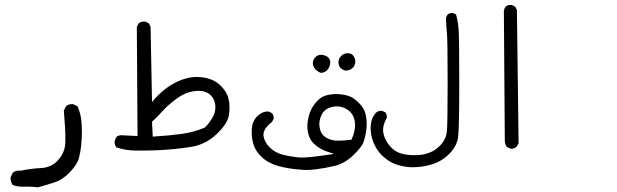

<svg xmlns="http://www.w3.org/2000/svg" viewBox="-20 -447 2540 790"><path d="M71.3 321.3 91.8 320.8Q111.8 320.8 136.2 323.7Q166 315.9 202.1 304.2Q237.8 293 268.3 260.7Q298.8 228.5 305.2 201.7Q316.9 156.2 316.9 95.2Q316.9 80.1 315.9 63.5Q314 24.4 299.3 -9.3L282.2 -18.1Q279.8 -18.6 277.3 -18.6Q261.7 -18.6 251.5 -9.8L242.7 7.8Q249 82.5 249 122.1Q249 142.1 247.8 151.1Q246.6 160.2 244.6 166.7Q242.7 173.3 240 179.7Q237.3 186 233.9 191.9Q226.1 205.1 213.9 217.3Q201.7 229.5 184.6 236.6Q167.5 243.7 147 244.6Q106.9 246.6 64.9 255.4Q61 254.9 58.6 254.9Q43 254.9 32.7 263.7L23.9 281.2Q23.4 283.7 23.4 286.1Q23.4 301.8 32.2 314Q51.3 321.3 71.3 321.3Z M538.6 172.4Q621.1 173.8 699.7 166Q729.5 163.1 761.2 158.2Q824.7 149.4 871.6 104.5Q918 60.5 922.4 23.9Q924.3 9.3 924.3 -7.6Q924.3 -24.4 919.9 -42Q913.6 -69.8 885.7 -96.7Q857.9 -123.5 808.6 -129.4Q799.3 -130.4 790 -130.4Q749.5 -130.4 707 -109.9Q654.8 -84.5 613.3 -36.1L605.5 -27.3L599.6 -335.9L592.8 -351.1L577.6 -357.9Q575.2 -358.4 572.8 -358.4Q560.1 -358.4 550.8 -351.6L543 -335.9L545.9 112.8L480 109.4Q467.3 109.4 459 116.2L452.1 131.8Q451.7 134.3 451.7 136.7Q451.7 149.4 458.5 159.2Q496.1 172.4 538.6 172.4ZM797.4 -73.2Q829.1 -73.2 847.2 -54.7Q861.3 -41 865.2 -19Q866.2 -12.2 866.2 -7.3Q866.2 6.8 862.8 17.6Q859.4 28.3 854 37.6Q837.9 64.5 822.3 78.1Q776.9 97.2 727.3 104Q677.7 110.8 608.4 115.2L605.5 53.7Q632.3 29.3 649.9 8.8Q668.5 -12.2 704.6 -39.6Q749.5 -73.2 797.4 -73.2Z M1212.4 250.5Q1225.6 252.4 1242.4 252.4Q1259.3 252.4 1280.8 249.5Q1319.3 244.6 1358.9 235.1Q1398.4 225.6 1434.1 191.2Q1469.7 156.7 1476.3 136.5Q1482.9 116.2 1486.8 90.8Q1490.7 65.4 1486.8 36.1Q1482.9 6.8 1467.3 -11.7Q1451.2 -30.8 1433.6 -43Q1416.5 -54.2 1388.7 -58.1Q1376 -60.1 1362.1 -60.1Q1348.1 -60.1 1333 -57.1Q1305.7 -52.7 1286.6 -33.2Q1267.6 -13.2 1258.5 7.6Q1249.5 28.3 1246.1 53.7Q1244.6 63 1244.6 75.4Q1244.6 87.9 1248.5 103Q1253.9 126.5 1269.5 142.1Q1285.6 157.7 1301.8 166.3Q1317.9 174.8 1336.4 180.2L1354 186L1335.4 189Q1256.3 201.2 1221.7 201.2Q1202.1 201.2 1168 194.8Q1157.7 192.9 1147 190.4Q1112.8 182.6 1088.9 158.7Q1067.4 136.2 1064 111.3Q1064 109.4 1064 106.9Q1064 82 1099.1 54.7L1106 42Q1106 40.5 1106 39.6Q1106 26.4 1099.6 19L1086.4 12.2Q1084 11.7 1081.5 11.7Q1071.8 11.7 1061.5 15.6Q1049.8 20.5 1038.1 31.7Q1018.1 52.2 1016.1 83Q1015.6 88.9 1015.6 95.2Q1015.6 121.6 1022.5 145.5Q1030.3 174.3 1057.6 199.7Q1085 225.6 1126 236.3Q1167.5 247.6 1212.4 250.5ZM1425.8 127.9Q1393.1 131.8 1375.5 131.8Q1357.9 131.8 1349.1 129.9Q1328.1 125 1313.5 113.3L1310.5 110.4Q1298.3 98.1 1294.9 76.2Q1293.9 70.3 1293.9 64.5Q1293.9 45.9 1302.7 26.4Q1314.9 0 1347.7 -7.3Q1356.9 -9.3 1366.2 -9.3Q1388.7 -9.3 1408.7 3.4Q1440.9 24.4 1440.9 67.9Q1440.9 95.7 1426.8 126ZM1338.9 -190.4Q1338.9 -202.1 1330.8 -210.2Q1322.8 -218.3 1308.6 -220.7Q1304.7 -221.7 1301.3 -221.7Q1287.6 -221.7 1277.8 -211.9Q1267.1 -201.2 1267.1 -187Q1267.1 -168.5 1285.6 -154.8Q1293 -149.4 1301.3 -147Q1316.9 -148.9 1325.9 -158.2Q1335 -167.5 1337.9 -182.1Q1338.9 -186.5 1338.9 -190.4ZM1441.9 -193.8Q1441.9 -204.1 1436 -214.8Q1428.7 -228 1410.6 -228Q1395 -228 1383.8 -216.8Q1372.6 -205.6 1372.6 -191.4Q1372.6 -176.8 1381.3 -167.5Q1390.6 -158.7 1400.9 -156.7Q1420.4 -156.7 1431.6 -168Q1441.9 -178.2 1441.9 -193.8Z M1504.9 79.6Q1504.9 108.4 1515.6 136.7Q1528.3 169.4 1552.5 193.1Q1576.7 216.8 1604.2 227.3Q1631.8 237.8 1663.6 240.7Q1669.9 241.2 1675.8 241.2Q1717.3 241.2 1754.4 230Q1797.4 217.8 1829.1 185.5Q1860.8 153.3 1865.2 114.5Q1869.6 75.7 1869.6 -107.2Q1869.6 -290 1867.2 -323.7Q1864.7 -357.4 1856.4 -387.7L1844.7 -393.1Q1841.8 -393.6 1840.3 -393.6Q1838.9 -393.6 1836.7 -393.3Q1834.5 -393.1 1832 -392.6Q1826.7 -391.1 1822.3 -387.7Q1815.9 -379.9 1814.9 -370.1Q1815.9 -340.8 1818.8 -312.5Q1821.8 -284.2 1821.8 -111.3Q1821.8 61.5 1818.8 92.8Q1815.9 124 1794.9 147.5Q1773.9 170.9 1747.8 180.9Q1721.7 190.9 1695.8 191.4Q1692.4 191.4 1688.2 191.4Q1684.1 191.4 1677.7 191.4Q1664.1 190.9 1650.4 189Q1629.4 186 1611.8 176.8Q1593.8 167.5 1576.9 144.5Q1560.1 121.6 1556.6 95.7Q1556.2 91.8 1556.2 87.4Q1556.2 64.5 1571.8 37.6Q1571.8 36.6 1571.8 33.2Q1571.8 29.8 1570.3 24.7Q1568.8 19.5 1565.4 15.1L1552.7 9.3Q1550.3 8.8 1548.3 8.8Q1536.1 8.8 1527.3 16.6Q1507.3 38.1 1505.4 70.8Q1504.9 75.2 1504.9 79.6Z M2084 165Q2096.7 165 2106 156.2L2113.8 142.6L2106.9 -405.3L2100.1 -419.4L2085.9 -426.3Q2083.5 -426.8 2079.8 -426.8Q2076.2 -426.8 2071 -425.3Q2065.9 -423.8 2060.5 -419.9Q2054.2 -411.1 2053.2 -400.4L2057.1 131.8Q2057.1 146.5 2065.4 157.7L2080.1 164.6Q2082 165 2084 165Z"/></svg>

Font: Bakudai
Style: Light
Weight: 300
Version: Version 1.48